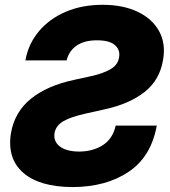

<svg xmlns="http://www.w3.org/2000/svg" viewBox="-20 -757 698 787"><path d="M252.9 -509.3H84Q96.2 -577.1 139.2 -628.4Q182.1 -679.7 249 -708.5Q315.9 -737.3 400.9 -737.3Q483.9 -737.3 543.7 -709Q603.5 -680.7 631.8 -629.9Q660.2 -579.1 648.4 -511.7Q634.8 -428.7 572.5 -379.9Q510.3 -331.1 412.1 -309.6L333.5 -292Q271 -278.3 240 -260.3Q209 -242.2 203.6 -211.9Q198.2 -178.2 224.6 -157.2Q251 -136.2 304.2 -135.7Q362.3 -136.2 402.6 -162.8Q442.9 -189.5 454.1 -242.2H622.6Q599.6 -114.7 507.3 -52.7Q415 9.3 277.8 9.8Q141.6 9.3 75 -49.1Q8.3 -107.4 24.9 -211.4Q40 -297.9 106.2 -351.8Q172.4 -405.8 284.2 -429.7L348.6 -443.8Q399.9 -454.6 431.9 -472.7Q463.9 -490.7 468.3 -523.4Q473.1 -553.2 450.7 -572.5Q428.2 -591.8 377.4 -591.8Q325.7 -591.8 294.2 -570.1Q262.7 -548.3 252.9 -509.3Z"/></svg>

Font: Inter Display Extra Bold
Style: Italic
Weight: 800
Italic angle: -9.39999°
Designer: Rasmus Andersson
Foundry: rsms
Version: Version 4.000;git-4fc901f